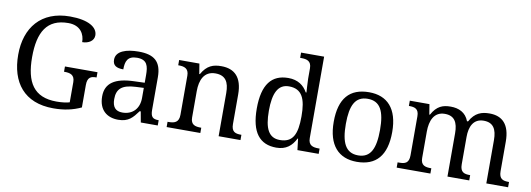

<svg xmlns="http://www.w3.org/2000/svg" viewBox="-59 -1130 4176 1509"><g transform="rotate(10 2029.0 -375.0)"><path d="M400.9 9.8C486.8 9.8 555.2 -4.9 622.1 -36.1V-215.8C622.1 -278.8 652.8 -288.1 690.9 -288.1H694.8V-330.1H435.1V-288.1H439C483.4 -288.1 521 -278.8 521 -220.2V-59.1C493.2 -50.8 455.6 -46.9 417 -46.9C234.9 -46.9 168 -158.2 168 -357.9C168 -558.6 232.9 -670.9 402.8 -670.9C501 -670.9 535.2 -604 535.2 -542C586.9 -542 627.9 -568.8 627.9 -611.8C627.9 -675.8 555.2 -724.1 407.2 -724.1C176.8 -724.1 57.1 -574.2 57.1 -357.9C57.1 -137.2 168.5 9.8 400.9 9.8Z M860.8 -145C860.8 -223.6 897.9 -263.7 1010.7 -269L1074.7 -272V-190.9C1074.7 -106 1022.9 -51.8 941.9 -51.8C886.7 -51.8 860.8 -82.5 860.8 -145ZM981.9 -496.1C1064 -496.1 1074.7 -445.3 1074.7 -373V-313L991.7 -310.1C838.9 -305.7 763.7 -255.9 763.7 -149.9C763.7 -40.5 830.1 9.8 918.9 9.8C1002 9.8 1033.2 -29.8 1074.7 -85.9H1083L1098.6 0H1233.9V-42H1231C1186 -42 1168.9 -58.1 1168.9 -113.8V-373C1168.9 -500.5 1107.9 -545.9 985.8 -545.9C886.7 -545.9 805.7 -518.6 805.7 -450.2C805.7 -403.8 835.4 -387.2 890.6 -387.2C890.6 -450.2 905.3 -496.1 981.9 -496.1Z M1570.8 -42C1526.4 -42 1488.8 -49.8 1488.8 -108.9V-319.8C1488.8 -405.8 1518.6 -481.9 1609.9 -481.9C1690.4 -481.9 1719.7 -432.6 1719.7 -345.2V0H1894V-42H1890.6C1845.7 -42 1814 -51.3 1814 -113.8V-350.1C1814 -486.8 1751 -545.9 1646 -545.9C1581.5 -545.9 1531.7 -529.8 1489.7 -455.1H1484.9L1471.7 -536.1H1310.1V-494.1H1313C1357.4 -494.1 1395 -484.4 1395 -425.8V-113.8C1395 -51.3 1357.9 -42 1313 -42H1304.7V0H1573.7V-42Z M2427.7 -759.8H2243.7V-717.8H2252C2296.4 -717.8 2334 -709 2334 -649.9V-567.9C2334 -556.2 2335.4 -528.8 2336.9 -503.9C2337.9 -489.7 2338.9 -474.1 2339.8 -458H2334C2305.2 -510.3 2256.8 -545.9 2180.7 -545.9C2048.8 -545.9 1977.1 -460.4 1977.1 -267.1C1977.1 -75.7 2048.8 9.8 2180.7 9.8C2258.8 9.8 2304.2 -29.3 2334 -89.8H2337.9L2348.6 0H2518.1V-42H2509.8C2465.3 -42 2427.7 -50.8 2427.7 -109.9ZM2197.8 -54.2C2109.4 -54.2 2073.7 -124 2073.7 -266.1C2073.7 -405.3 2108.9 -481.9 2196.8 -481.9C2302.2 -481.9 2334 -405.8 2334 -267.1C2334 -122.6 2301.8 -54.2 2197.8 -54.2Z M3057.6 -269C3057.6 -456.5 2970.2 -545.9 2825.7 -545.9C2670.9 -545.9 2590.8 -456.1 2590.8 -269C2590.8 -81.1 2678.2 9.8 2822.8 9.8C2976.6 9.8 3057.6 -81.1 3057.6 -269ZM2687.5 -269C2687.5 -417.5 2724.1 -493.2 2823.7 -493.2C2923.8 -493.2 2960.4 -417.5 2960.4 -269C2960.4 -120.6 2924.8 -42 2824.7 -42C2724.6 -42 2687.5 -120.6 2687.5 -269Z M3406.7 -42C3362.3 -42 3324.7 -49.8 3324.7 -108.9V-319.8C3324.7 -405.8 3353.5 -481.9 3440.9 -481.9C3517.6 -481.9 3545.9 -432.6 3545.9 -345.2V0H3719.7V-42H3716.8C3672.4 -42 3639.6 -51.3 3639.6 -113.8V-333C3639.6 -413.1 3667.5 -481.9 3751 -481.9C3827.6 -481.9 3856 -432.6 3856 -345.2V0H4029.8V-42H4026.9C3982.4 -42 3949.7 -51.3 3949.7 -113.8V-350.1C3949.7 -486.8 3888.2 -545.9 3786.6 -545.9C3724.1 -545.9 3670.4 -529.8 3629.9 -455.1H3621.6C3596.7 -521.5 3540.5 -545.9 3476.6 -545.9C3414.1 -545.9 3366.2 -529.8 3325.7 -455.1H3320.8L3307.6 -536.1H3150.9V-494.1H3153.8C3198.2 -494.1 3231 -484.4 3231 -425.8V-113.8C3231 -51.3 3199.2 -42 3153.8 -42H3140.6V0H3409.7V-42Z"/></g></svg>

Font: Gandom
Style: Regular
Weight: 400
Foundry: DejaVu fonts team - Redesigned by Saber Rastikerdar - Based on Samim Font
Version: Version 0.8